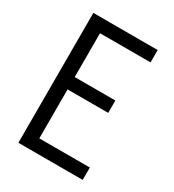

<svg xmlns="http://www.w3.org/2000/svg" viewBox="-178 -838 855 941"><g transform="rotate(30 250.0 -367.5)"><path d="M72 0V-735H436V-665H150V-417H380V-347H150V-70H436V0Z"/></g></svg>

Font: Iosevka SS18
Style: Regular
Weight: 400
Monospace: yes
Designer: Belleve Invis
Foundry: Belleve Invis
Version: Version 25.1.1; ttfautohint (v1.8.4)